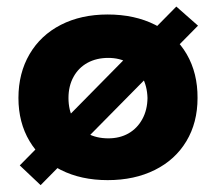

<svg xmlns="http://www.w3.org/2000/svg" viewBox="-20 -531 651 579"><path d="M39.6 -32.2 511.7 -511.2 577.1 -453.6 102.5 27.3ZM304.7 12.2Q224.5 12.2 163.6 -18.5Q102.6 -49.1 69.1 -105.4Q35.6 -161.6 35.6 -235.5Q35.6 -310.3 69.1 -367.6Q102.5 -424.8 163.5 -456.1Q224.5 -487.3 304.7 -487.3Q386.2 -487.3 448 -456.1Q509.8 -424.8 543 -367.7Q576.2 -310.5 575.7 -235.4Q575.7 -161.1 542 -105.1Q508.4 -49.1 447 -18.5Q385.6 12.2 304.7 12.2ZM306.6 -113.8Q341.3 -113.8 367.6 -128.8Q393.9 -143.9 409.1 -171.6Q424.3 -199.2 424.8 -235.4Q423.8 -271.5 408.7 -299.1Q393.6 -326.7 367.1 -341.6Q340.6 -356.4 306.6 -356.4Q271.1 -356.4 243.9 -341.6Q216.8 -326.7 201.7 -299.2Q186.5 -271.6 186.5 -235.4Q186.5 -199.2 201.2 -171.5Q215.9 -143.9 243.2 -128.8Q270.5 -113.8 306.6 -113.8Z"/></svg>

Font: DavidDev Light
Style: Regular
Weight: 300
Designer: David.dev
Foundry: David.dev
Version: Version 1.001;FEAKit 1.0